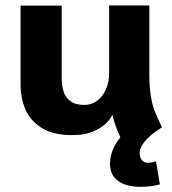

<svg xmlns="http://www.w3.org/2000/svg" viewBox="-20 -496 645 720"><path d="M508.3 204.6Q453.1 204.6 422.9 182.4Q392.6 160.2 392.6 119.6Q392.6 81.1 413.6 44.7Q434.6 8.3 472.7 -18.6H587.4Q547.4 6.3 525.6 31.2Q503.9 56.2 503.9 77.1Q503.9 94.7 512 104.5Q520 114.3 534.7 114.3Q552.7 114.3 564.9 108.4L579.6 195.3Q545.4 204.6 508.3 204.6ZM250.5 10.7Q180.2 10.7 137 -15.9Q93.8 -42.5 75.4 -85.4Q57.1 -128.4 57.1 -179.7V-475.1H211.4V-204.6Q211.4 -175.3 218.3 -153.1Q225.1 -130.9 243.9 -116.7Q262.7 -102.5 297.4 -102.5Q323.2 -102.5 344.2 -118.2Q365.2 -133.8 377.2 -160.9Q389.2 -188 389.2 -220.7L403.8 -77.6Q403.8 -64.5 387 -43.2Q370.1 -22 335.4 -5.6Q300.8 10.7 250.5 10.7ZM431.2 19Q389.2 -73.2 389.2 -160.2L540 -219.7Q540 -170.4 545.4 -137Q550.8 -103.5 559.6 -80.6Q568.4 -57.6 584.5 -24.4L587.4 -18.6ZM389.2 -160.2V-475.6H540V-103Z"/></svg>

Font: DavidDev Light
Style: Regular
Weight: 300
Designer: David.dev
Foundry: David.dev
Version: Version 1.001;FEAKit 1.0